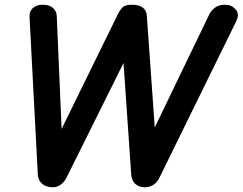

<svg xmlns="http://www.w3.org/2000/svg" viewBox="-20 -792 1026 812"><path d="M204 0Q176 0 159 -14Q142 -28 140 -52L105 -718Q103 -744 119 -758Q135 -772 160 -772Q189 -772 204 -758.5Q219 -745 220 -725L242 -214L226 -217L480 -735Q485 -746 496.5 -759Q508 -772 537 -772Q569 -772 584.5 -759.5Q600 -747 601 -725L637 -217L619 -221L865 -731Q873 -747 889 -759.5Q905 -772 933 -772Q959 -772 976.5 -752.5Q994 -733 979 -702L655 -42Q646 -22 629.5 -11Q613 0 593 0Q568 0 552.5 -14Q537 -28 535 -53L500 -561L518 -557L261 -40Q251 -21 236 -10.5Q221 0 204 0Z"/></svg>

Font: Edu VIC WA NT Beginner
Style: Bold
Weight: 700
Designer: Tina and Corey Anderson
Foundry: Google for Education
Version: Version 1.003